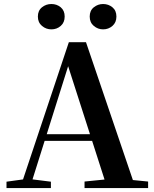

<svg xmlns="http://www.w3.org/2000/svg" viewBox="-20 -960 786 980"><path d="M242.2 -810.1Q215.2 -810.1 194.3 -827.7Q173.3 -845.3 173.3 -875.5Q173.3 -906 194.3 -922.8Q215.2 -939.5 242.2 -939.5Q270 -939.5 290 -922.8Q310.1 -906 310.1 -875.5Q310.1 -845.3 290 -827.7Q270 -810.1 242.2 -810.1ZM506.1 -810.1Q479.8 -810.1 458.8 -827.7Q437.9 -845.3 437.9 -875.5Q437.9 -906 458.8 -922.8Q479.8 -939.5 506.1 -939.5Q533.6 -939.5 553.9 -922.8Q574.2 -906 574.2 -875.5Q574.2 -845.3 553.9 -827.7Q533.6 -810.1 506.1 -810.1ZM13.2 0V-32.6L112.6 -46.3H131.1L239.8 -32.6V0ZM82.8 0 331.4 -744.6H418.9L672.2 0H527.6L316.7 -656.5H337.4L334.2 -642.5L132 0ZM193.5 -241.1 200.6 -275H517.8L524.9 -241.1ZM411.5 0V-33.4L546.7 -47H597.4L736 -33.4V0Z"/></svg>

Font: Noto Serif SC ExtraLight
Style: Regular
Weight: 200
Designer: Ryoko NISHIZUKA 西塚涼子 (kana & ideographs); Frank Grießhammer (Latin, Greek & Cyrillic); Wenlong ZHANG 张文龙 (bopomofo); San
Foundry: Adobe
Version: Version 2.002-H1;hotconv 1.1.0;makeotfexe 2.6.0